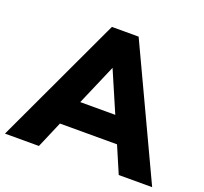

<svg xmlns="http://www.w3.org/2000/svg" viewBox="-146 -856 1061 999"><g transform="rotate(20 384.5 -356.0)"><path d="M544 -147H228L165 0H-23L310 -712H458L792 0H607ZM483 -288 386 -513 289 -288Z"/></g></svg>

Font: Muli Black
Style: Regular
Weight: 900
Designer: Vernon Adams
Foundry: Vernon Adams
Version: Version 2.001